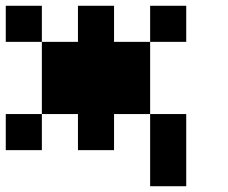

<svg xmlns="http://www.w3.org/2000/svg" viewBox="-20 -520 790 665"><path d="M0 -375V-500H125V-375H250V-500H375V-375H500V-125H375V0H250V-125H125V-375ZM500 -375V-500H625V-375ZM125 -125V0H0V-125ZM625 125H500V-125H625Z"/></svg>

Font: Tiny5
Style: Regular
Weight: 400
Designer: Stefan Schmidt
Foundry: Made with Bits'n'Picas by Kreative Software
Version: Version 1.002; ttfautohint (v1.8.4.7-5d5b)